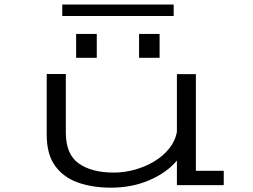

<svg xmlns="http://www.w3.org/2000/svg" viewBox="-20 -834 1140 865"><path d="M479.5 11.5Q398 11.5 332.5 -11.2Q267 -34 228.8 -86Q190.5 -138 190.5 -226.5V-500.5H276.5V-237.5Q276.5 -138.5 334.8 -97.5Q393 -56.5 493 -56.5Q540 -56.5 587 -69.5Q634 -82.5 674.2 -106.5Q714.5 -130.5 742 -164.5Q769.5 -198.5 777 -240.5V-500H862.5V-64.5H988V0H777V-110.5Q730.5 -55.5 652.5 -22Q574.5 11.5 479.5 11.5ZM323 -681H416V-573.5H323ZM606.5 -681H699V-573.5H606.5ZM260.5 -762V-813.5H762.5V-762Z"/></svg>

Font: Trispace Expanded Light
Style: Regular
Weight: 300
Width: 7
Designer: Tyler Finck
Foundry: Etcetera Type Company
Version: Version 1.210; ttfautohint (v1.8.3)